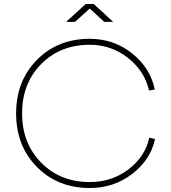

<svg xmlns="http://www.w3.org/2000/svg" viewBox="-20 -920 860 965"><path d="M730 -228 759 -221Q737 -117 644.5 -46Q552 25 431 25Q270 25 165.5 -81Q61 -187 61 -350Q61 -513 165.5 -619Q270 -725 431 -725Q552 -725 644 -651.5Q736 -578 758 -470L729 -465Q707 -563 623 -629Q539 -695 431 -695Q283 -695 187 -598Q91 -501 91 -350Q91 -200 187 -102.5Q283 -5 431 -5Q542 -5 626 -69Q710 -133 730 -228ZM357 -810H312L411 -900H451L549 -810H504L431 -877Z"/></svg>

Font: Metropolitano Thin
Style: Regular
Weight: 250
Designer: Fonts by Alex Slobzheninov & Chris M. Simpson / Changes by Cristiano Sobral
Foundry: Fonts by Alex Slobzheninov & Chris M. Simpson / Changes by Cristiano Sobral
Version: Version 1.00;August 30, 2020;FontCreator 13.0.0.2681 64-bit